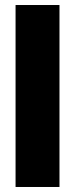

<svg xmlns="http://www.w3.org/2000/svg" viewBox="-20 -745 299 765"><path d="M42 0V-725H217V0Z"/></svg>

Font: Archivo Condensed Black
Style: Regular
Weight: 900
Width: 3
Designer: Hector Gatti
Foundry: Omnibus-Type
Version: Version 2.001